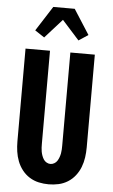

<svg xmlns="http://www.w3.org/2000/svg" viewBox="-64 -1022 628 1071"><g transform="rotate(5 250.0 -486.0)"><path d="M250 8Q222 8 194.5 2Q167 -4 143 -19Q119 -34 101.5 -56.5Q84 -79 74 -105Q64 -131 60 -159Q56 -187 56 -215V-735H193V-215Q193 -204 193.5 -192.5Q194 -181 196 -170Q198 -159 202 -148Q206 -137 212 -127.5Q218 -118 228.5 -112Q239 -106 250 -106Q261 -106 271.5 -112Q282 -118 288 -127.5Q294 -137 298 -148Q302 -159 304 -170Q306 -181 306.5 -192.5Q307 -204 307 -215V-735H444V-215Q444 -187 440 -159Q436 -131 426 -105Q416 -79 398.5 -56.5Q381 -34 357 -19Q333 -4 305.5 2Q278 8 250 8ZM154 -806 101 -841 190 -980H310L399 -841L346 -806L250 -913Z"/></g></svg>

Font: Iosevka Curly Heavy
Style: Regular
Weight: 900
Monospace: yes
Designer: Belleve Invis
Foundry: Belleve Invis
Version: Version 22.1.2; ttfautohint (v1.8.4)